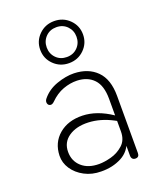

<svg xmlns="http://www.w3.org/2000/svg" viewBox="-144 -852 771 945"><g transform="rotate(-20 242.0 -379.5)"><path d="M54 -135Q56 -203 104 -243.5Q152 -284 227 -282Q302 -280 379 -228L391 -220L383 -197L368 -205Q305 -238 242.5 -240.5Q180 -243 140 -215.5Q100 -188 100 -138Q100 -90 133.5 -60Q167 -30 224 -30Q252 -30 287.5 -39.5Q323 -49 351 -74Q379 -99 379 -144V-315Q379 -384 347.5 -417.5Q316 -451 261 -453Q225 -454 188 -440.5Q151 -427 119 -395Q107 -383 96.5 -385.5Q86 -388 83.5 -399.5Q81 -411 90 -422Q120 -459 168.5 -476Q217 -493 259 -492Q333 -490 377 -446Q421 -402 421 -315V-16Q421 -5 416 0.5Q411 6 401 6Q391 6 385.5 0Q380 -6 380 -16V-97H391Q376 -41 328.5 -16Q281 9 221 8Q173 8 134.5 -12.5Q96 -33 74.5 -65.5Q53 -98 54 -135ZM143 -657Q143 -703 175.5 -735Q208 -767 255 -767Q302 -767 334.5 -735Q367 -703 367 -657Q367 -611 334.5 -579Q302 -547 255 -547Q208 -547 175.5 -579Q143 -611 143 -657ZM333 -657Q333 -690 311 -712.5Q289 -735 255 -735Q221 -735 199 -712.5Q177 -690 177 -657Q177 -624 199 -601.5Q221 -579 255 -579Q289 -579 311 -601.5Q333 -624 333 -657Z"/></g></svg>

Font: SN Pro Thin
Style: Regular
Weight: 200
Designer: Tobias Whetton
Foundry: Supernotes
Version: Version 1.003;Glyphs 3.3 (3324)